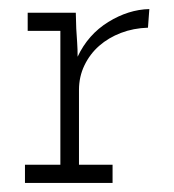

<svg xmlns="http://www.w3.org/2000/svg" viewBox="-20 -403 384 423"><path d="M35 -40H113V-335H41V-375H147L148 -340Q149 -323 150 -309Q151 -295 151 -278Q174 -327 218.5 -354.5Q263 -382 309 -383L306 -342Q274 -341 246.5 -330.5Q219 -320 198.5 -302Q178 -284 166 -259Q154 -234 154 -205V-40H228V0H35Z"/></svg>

Font: Josefin Slab
Style: Regular
Weight: 400
Designer: Santiago Orozco
Foundry: Typemade
Version: Version 1.000